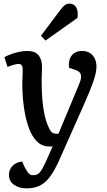

<svg xmlns="http://www.w3.org/2000/svg" viewBox="-20 -802 587 1051"><path d="M312 57Q297 93 280 124Q263 155 242.5 179Q222 203 193.5 216Q165 229 126 229Q83 229 56 209Q29 189 29 156Q29 126 48.5 106Q68 86 101 82L115 113Q124 128 130 138Q136 148 143.5 152.5Q151 157 162 157Q178 157 189 149.5Q200 142 210.5 123.5Q221 105 235 74L268 0H255Q221 0 199 -14Q177 -28 158 -59Q141 -87 128.5 -130.5Q116 -174 109 -229.5Q102 -285 102 -349Q102 -360 103 -373Q104 -386 104 -399.5Q104 -413 104 -423Q104 -439 98 -445.5Q92 -452 81 -452Q71 -452 52.5 -446.5Q34 -441 21 -436L4 -489Q16 -496 36.5 -504Q57 -512 81.5 -517.5Q106 -523 129 -523Q173 -523 191.5 -499Q210 -475 210 -436Q210 -425 209.5 -412.5Q209 -400 208.5 -386.5Q208 -373 208 -356Q208 -300 212 -254.5Q216 -209 224 -173Q232 -137 245 -108Q252 -92 258 -84Q264 -76 271 -73Q278 -70 286 -70H300L411 -336Q422 -361 423.5 -377Q425 -393 418 -403Q411 -413 393 -419L358 -431Q353 -472 372 -497.5Q391 -523 430 -523Q455 -523 472 -512Q489 -501 498.5 -482Q508 -463 508 -437Q508 -421 504 -402Q500 -383 491.5 -358Q483 -333 470 -301Q457 -269 438 -226ZM313 -751Q325 -767 335.5 -774.5Q346 -782 361 -782Q385 -782 397 -762Q409 -742 404 -704L229 -580L204 -606Z"/></svg>

Font: Literata Medium
Style: Italic
Weight: 500
Italic angle: -2°
Designer: Latin by Veronika Burian and Jose Scaglione. Greek by Irene Vlachou. Cyrillic by Vera Evstafieva
Foundry: TypeTogether
Version: Version 3.103;gftools[0.9.29]